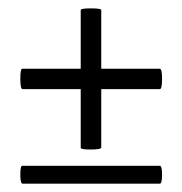

<svg xmlns="http://www.w3.org/2000/svg" viewBox="-20 -442 438 461"><path d="M363.8 -43.9Q369.1 -43.9 369.1 -22.5Q369.1 -1 363.8 -1H34.2Q28.8 -1 28.8 -22.5Q28.8 -43.9 33.2 -43.9ZM34.2 -228Q28.8 -228 28.8 -252.4Q28.8 -276.9 33.2 -276.9H173.8V-418Q173.8 -421.9 198.2 -421.9Q222.7 -421.9 223.1 -418V-276.9H363.8Q369.1 -276.9 369.1 -252.4Q369.1 -228 363.8 -228H223.1V-87.9Q222.7 -83 198.2 -83Q173.8 -83 173.8 -86.9V-228Z"/></svg>

Font: Cormorant-Bold
Style: Bold
Weight: 700
Designer: Christian Thalmann (Catharsis Fonts)
Version: Version 3.000